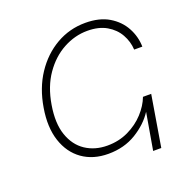

<svg xmlns="http://www.w3.org/2000/svg" viewBox="-130 -861 967 985"><g transform="rotate(-20 353.0 -368.5)"><path d="M321.3 -64.5Q238.3 -64.5 179.9 -106Q121.6 -147.5 96.7 -223.1Q71.8 -298.8 88.9 -400.4Q105.5 -502 155.5 -577.4Q205.6 -652.8 278.6 -694.8Q351.6 -736.8 438 -736.8Q514.6 -736.8 566.2 -706.1Q617.7 -675.3 644.3 -626.2Q670.9 -577.1 671.9 -522H627.4Q625 -566.4 602.8 -606Q580.6 -645.5 538.3 -670.2Q496.1 -694.8 433.6 -694.8Q365.7 -694.8 302.5 -660.6Q239.3 -626.5 193.6 -560.8Q147.9 -495.1 132.3 -400.4Q116.2 -304.7 138.9 -239Q161.6 -173.3 212.4 -139.6Q263.2 -106 331.1 -106Q393.6 -106 445.6 -130.9Q497.6 -155.8 533.9 -195.3Q570.3 -234.9 586.9 -278.8H631.8L585.4 0H541L575.7 -201.2Q539.6 -145 473.6 -104.7Q407.7 -64.5 321.3 -64.5Z"/></g></svg>

Font: Inter Extra Light
Style: Italic
Weight: 200
Italic angle: -9.39999°
Designer: Rasmus Andersson
Foundry: rsms
Version: Version 4.000;git-3c8e0fc